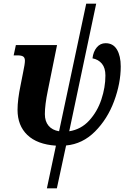

<svg xmlns="http://www.w3.org/2000/svg" viewBox="-20 -780 701 1040"><path d="M283 9Q181 2 128 -49Q75 -100 75 -185Q75 -240 92 -321L105 -387Q115 -434 115 -451Q115 -467 106 -473.5Q97 -480 75 -480H54L66 -536H289L239 -289Q223 -212 223 -162Q223 -123 243 -99Q263 -75 300 -69L447 -760H501L355 -69Q419 -79 463 -127Q507 -175 529 -241Q551 -307 551 -371Q551 -412 532 -435Q513 -458 481 -464Q485 -500 504 -523Q523 -546 552 -546Q593 -546 613.5 -511.5Q634 -477 634 -420Q634 -329 598 -232Q562 -135 494.5 -67.5Q427 0 338 8L288 240H234Z"/></svg>

Font: Noto Serif NarrowExtraBold
Style: Italic
Weight: 800
Width: 4
Italic angle: -12°
Designer: Monotype Design Team
Foundry: Monotype Imaging Inc.
Version: Version 1.001